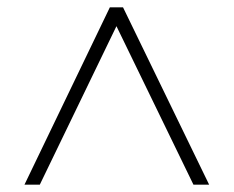

<svg xmlns="http://www.w3.org/2000/svg" viewBox="-20 -648 640 526"><path d="M47 -142 281 -628H317L553 -142H510L288 -599H310L89 -142Z"/></svg>

Font: Mulish ExtraLight
Style: Regular
Weight: 200
Designer: Vernon Adams
Foundry: Vernon Adams
Version: Version 3.603